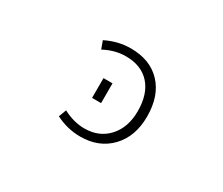

<svg xmlns="http://www.w3.org/2000/svg" viewBox="-96 -774 1193 1026"><g transform="rotate(30 500.0 -261.0)"><path d="M328.1 -448.2 310.5 -496.1Q384.8 -533.2 462.9 -533.2Q583 -533.2 651.4 -460.4Q719.7 -387.7 719.7 -260.7Q719.7 -137.7 648.9 -63.5Q578.1 10.7 462.9 10.7Q383.8 10.7 310.5 -26.4L328.1 -73.2Q394.5 -38.1 460.9 -38.1Q550.8 -38.1 606.4 -99.1Q662.1 -160.2 662.1 -260.7Q662.1 -366.2 609.4 -424.8Q556.6 -483.4 460.9 -483.4Q394.5 -483.4 328.1 -448.2ZM415 -200.2V-322.3H470.7V-200.2Z"/></g></svg>

Font: GenEi Gothic M Light
Style: Regular
Weight: 300
Designer: o_tamon (Modified); [Source Han Sans]
Ryoko NISHIZUKA  (kana & ideographs); Paul D. Hunt (Latin, Greek & Cyrillic); Wenl
Version: Version 1.1a;Original Version 1.004